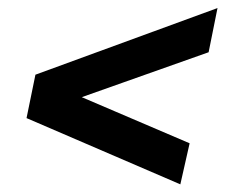

<svg xmlns="http://www.w3.org/2000/svg" viewBox="-20 -493 568 484"><path d="M69.3 -304.7 528.3 -472.7 505.9 -361.3 86.9 -212.9 101.6 -284.2 458 -131.8 434.6 -28.3 46.9 -195.3Z"/></svg>

Font: Crimson Pro Black
Style: Italic
Weight: 900
Italic angle: -12°
Designer: Jacques Le Bailly
Foundry: Baron von Fonthausen
Version: Version 1.003